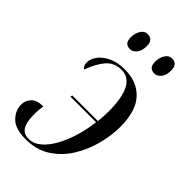

<svg xmlns="http://www.w3.org/2000/svg" viewBox="-239 -809 891 891"><g transform="rotate(45 206.0 -364.0)"><path d="M125 -278 127 -288H295Q299 -322 299 -355Q299 -534 205 -534Q158 -534 129.5 -501Q101 -468 81 -412Q74 -415 70 -423Q66 -431 66 -444Q66 -467 83 -490.5Q100 -514 133.5 -530Q167 -546 215 -546Q295 -546 341.5 -496Q388 -446 388 -342Q388 -286 372 -224.5Q356 -163 323 -110Q290 -57 239 -24Q188 9 118 9Q49 9 19 -21.5Q-11 -52 -11 -90Q-11 -118 8 -137.5Q27 -157 68 -157Q66 -143 64.5 -126.5Q63 -110 64 -92Q65 -45 80 -23.5Q95 -2 126 -2Q158 -2 185.5 -25Q213 -48 235 -87.5Q257 -127 272 -176.5Q287 -226 293 -278ZM324 -629Q307 -629 297.5 -638.5Q288 -648 288 -672Q288 -696 300 -716.5Q312 -737 334 -737Q350 -737 360 -727Q370 -717 370 -694Q370 -663 356 -646Q342 -629 324 -629ZM164 -629Q147 -629 137.5 -638.5Q128 -648 128 -672Q128 -696 140 -716.5Q152 -737 174 -737Q190 -737 200 -727Q210 -717 210 -695Q210 -663 196 -646Q182 -629 164 -629Z"/></g></svg>

Font: Noto Serif Display Condensed
Style: Italic
Weight: 400
Width: 3
Italic angle: -12°
Designer: Monotype Design Team
Foundry: Monotype Imaging Inc.
Version: Version 2.009